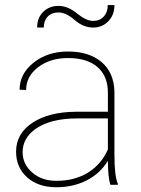

<svg xmlns="http://www.w3.org/2000/svg" viewBox="-20 -746 568 775"><path d="M441.9 -725.6Q441.9 -685.5 417.2 -660.2Q392.6 -634.8 356 -634.8Q316.4 -634.8 281.2 -665.3Q246.1 -695.8 215.8 -695.8Q188.5 -695.8 172.6 -679.2Q156.7 -662.6 156.7 -634.8H129.9Q129.9 -673.8 154.3 -698Q178.7 -722.2 215.8 -722.2Q253.9 -722.2 290.8 -691.9Q327.6 -661.6 356 -661.6Q382.3 -661.6 398.7 -679.2Q415 -696.8 415 -725.6ZM425.3 0Q415.5 -33.7 415.5 -96.7Q384.3 -45.9 330.1 -18.1Q275.9 9.8 207.5 9.8Q134.3 9.8 89.6 -30Q44.9 -69.8 44.9 -133.8Q44.9 -206.5 110.6 -250.2Q176.3 -293.9 285.2 -294.9H415.5V-372.1Q415.5 -438.5 373.8 -475.1Q332 -511.7 254.4 -511.7Q182.1 -511.7 133.8 -474.6Q85.4 -437.5 85.4 -382.8L59.1 -383.8Q59.1 -448.2 115.7 -493.2Q172.4 -538.1 254.4 -538.1Q339.8 -538.1 390.1 -495.4Q440.4 -452.6 441.9 -375V-122.6Q441.9 -35.6 455.6 -4.4V0ZM207.5 -16.1Q281.7 -16.1 335.2 -49.3Q388.7 -82.5 415.5 -142.6V-268.1H293.5Q180.2 -268.1 120.1 -223.1Q71.3 -186.5 71.3 -131.8Q71.3 -83.5 109.9 -49.8Q148.4 -16.1 207.5 -16.1Z"/></svg>

Font: TypoPRO Roboto
Style: Regular
Weight: 250
Designer: Google
Version: Version 2.136; 2016